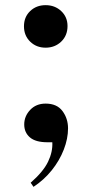

<svg xmlns="http://www.w3.org/2000/svg" viewBox="-20 -552 356 745"><path d="M157 -367Q121 -367 97 -390.5Q73 -414 73 -450Q73 -486 97 -509Q121 -532 157 -532Q193 -532 217.5 -509Q242 -486 242 -451Q242 -414 217.5 -390.5Q193 -367 157 -367ZM110 173 99 157Q148 114 166.5 75.5Q185 37 183 0H164Q118 0 96 -19Q74 -38 74 -69Q74 -101 97 -125.5Q120 -150 157 -150Q201 -150 222.5 -121Q244 -92 244 -54Q244 -14 227.5 28.5Q211 71 181 108.5Q151 146 110 173Z"/></svg>

Font: Literata 72pt
Style: Bold
Weight: 700
Designer: Latin by Veronika Burian and Jose Scaglione. Greek by Irene Vlachou. Cyrillic by Vera Evstafieva.
Foundry: TypeTogether
Version: Version 3.002